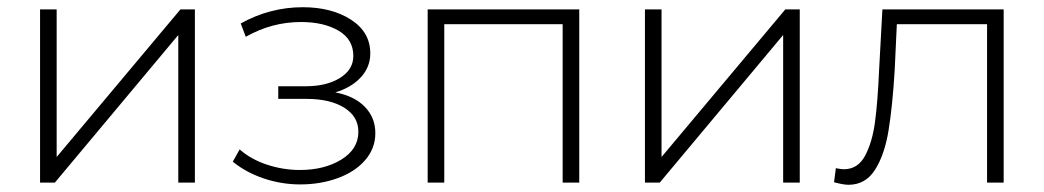

<svg xmlns="http://www.w3.org/2000/svg" viewBox="-20 -506 2892 532"><path d="M91 -480H137V-71L480 -480H520V0H474V-409L132 0H91Z M1020 -137Q1020 -95 992 -62.5Q964 -30 916 -12.5Q868 5 812 5Q760 5 711 -11.5Q662 -28 625 -58L644 -92Q676 -64 720.5 -49.5Q765 -35 811 -35Q879 -35 926 -64Q973 -93 973 -141Q973 -183 934 -207.5Q895 -232 829 -232H751V-267H827Q885 -267 922 -290Q959 -313 959 -351Q959 -397 918 -421Q877 -445 814 -445Q733 -445 661 -404L647 -441Q728 -486 819 -486Q899 -486 952.5 -451.5Q1006 -417 1006 -358Q1006 -320 979.5 -291.5Q953 -263 909 -250Q962 -240 991 -210Q1020 -180 1020 -137Z M1585 -480V0H1539V-439H1211V0H1165V-480Z M1767 -480H1813V-71L2156 -480H2196V0H2150V-409L1808 0H1767Z M2761 -480V0H2715V-439H2465L2459 -311Q2453 -212 2442 -144.5Q2431 -77 2404.5 -35.5Q2378 6 2331 6Q2317 6 2291 -1L2296 -40Q2311 -37 2318 -37Q2357 -37 2377 -74.5Q2397 -112 2404.5 -168Q2412 -224 2416 -315L2425 -480Z"/></svg>

Font: Montserrat Ace
Style: Light
Weight: 300
Designer: Julieta Ulanovsky
Foundry: Julieta Ulanovsky
Version: Version 1